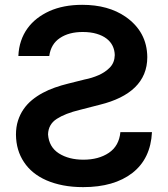

<svg xmlns="http://www.w3.org/2000/svg" viewBox="-20 -757 689 788"><path d="M321.4 11Q276.6 11 239 3.7Q201.3 -3.6 170.8 -16.9Q140.3 -30.2 117 -49.2Q93.8 -68.2 78.5 -91.6Q46.2 -139.6 45.5 -204.2Q45.5 -235.8 53.8 -261.7Q62.1 -287.6 76.7 -308.8Q91.3 -329.9 111.3 -346.4Q131.4 -362.9 155.2 -375.7Q179 -388.5 205.4 -397.7Q231.9 -407 259.2 -413.7L327.4 -430.8Q356.9 -436.4 384.6 -448.5Q412.3 -460.6 431.5 -480.5Q450.3 -500.4 451 -530.9Q450.6 -551.1 442.3 -568.5Q433.9 -585.9 417.4 -598.5Q400.9 -611.2 376.4 -618.4Q351.9 -625.7 319.2 -625.7Q262.8 -625.7 225.9 -600.9Q188.9 -576.3 182.2 -527.3H55.4Q56.8 -560.7 66.4 -589Q76 -617.2 92.5 -640.1Q109 -663 131.7 -680.8Q154.5 -698.5 182.5 -711.3Q240.1 -737.2 317.5 -737.2Q424.4 -737.2 495.4 -688.2Q583.5 -626.8 584.5 -522.7Q584.5 -484.7 571.6 -453.7Q558.6 -422.6 533.7 -398.4Q508.9 -374.3 472.8 -356.5Q436.8 -338.8 390.6 -327.4L307.9 -306.1Q247.5 -291.5 213.1 -269.2Q178.3 -246.8 177.2 -205.3Q180.8 -153.8 221.6 -127.5Q262.4 -101.6 322.4 -101.6Q384.6 -101.6 426.5 -129.6Q468.8 -158 474.1 -214.8H603.7Q598.4 -105.8 523.4 -47.2Q448.2 11 321.4 11Z"/></svg>

Font: Linik Sans SemiBold
Style: Regular
Weight: 600
Designer: Fonts by Rasmus Andersson / Changes by Cristiano Sobral with parts from Marc Monis
Foundry: rsms
Version: Version 3.020; ttfautohint (v1.6)